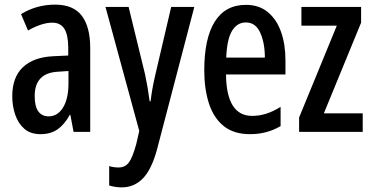

<svg xmlns="http://www.w3.org/2000/svg" viewBox="-20 -570 1609 830"><path d="M218 -550Q297 -550 333.5 -502Q370 -454 370 -362V0H298L284 -74H282Q259 -32 229 -11Q199 10 155 10Q112 10 85.5 -13Q59 -36 46 -73.5Q33 -111 33 -154Q33 -236 79 -279.5Q125 -323 211 -327L275 -330V-363Q275 -418 258.5 -445Q242 -472 206 -472Q161 -472 101 -438L71 -509Q138 -550 218 -550ZM231 -260Q130 -255 130 -155Q130 -109 146 -88Q162 -67 190 -67Q229 -67 252.5 -105Q276 -143 276 -210V-263Z M436 -540H536L607 -249Q613 -221 618 -191.5Q623 -162 627 -132H631Q634 -159 639 -187Q644 -215 652 -249L720 -540H820L658 79Q634 165 596.5 202.5Q559 240 506 240Q493 240 479.5 238Q466 236 452 232V148Q462 151 472 152.5Q482 154 492 154Q521 154 537 132.5Q553 111 569 53L582 -4Z M1043 -549Q1100 -549 1138 -517.5Q1176 -486 1195 -432Q1214 -378 1214 -309V-248H957Q959 -69 1070 -69Q1101 -69 1131 -78.5Q1161 -88 1193 -108V-25Q1134 10 1061 10Q990 10 946.5 -25.5Q903 -61 883 -123.5Q863 -186 863 -266Q863 -404 908.5 -476.5Q954 -549 1043 -549ZM1043 -473Q1005 -473 983 -436.5Q961 -400 958 -321H1125Q1125 -384 1105 -428.5Q1085 -473 1043 -473Z M1548 0H1273V-62L1436 -459H1283V-540H1541V-472L1380 -80H1548Z"/></svg>

Font: Noto Sans Tamil ExtraCondensed Medium
Style: Regular
Weight: 500
Width: 2
Designer: Jelle Bosma - Monotype Design Team
Foundry: Monotype Imaging Inc.
Version: Version 2.004; ttfautohint (v1.8.4.7-5d5b)